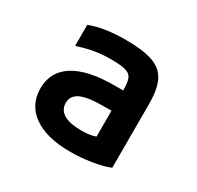

<svg xmlns="http://www.w3.org/2000/svg" viewBox="-107 -860 714 697"><g transform="rotate(30 250.0 -511.5)"><path d="M262 -285Q163 -285 108.5 -323.5Q54 -362 54 -431Q54 -501 112 -537.5Q170 -574 281 -574H373V-489H283Q218 -489 189 -475Q160 -461 160 -431Q160 -402 185 -387Q210 -372 259 -372Q286 -372 306 -377Q326 -382 345 -393L318 -336V-576Q318 -608 311.5 -623.5Q305 -639 285 -644.5Q265 -650 225 -650Q200 -650 180.5 -648Q161 -646 139.5 -641.5Q118 -637 86 -627V-715Q117 -727 154 -732.5Q191 -738 236 -738Q308 -738 349 -723.5Q390 -709 407 -674.5Q424 -640 424 -579V-311Q394 -299 350 -292Q306 -285 262 -285Z"/></g></svg>

Font: M PLUS 1 Code Medium
Style: Regular
Weight: 500
Designer: Coji Morishita
Foundry: UNDERFOREST DESIGN
Version: Version 1.002